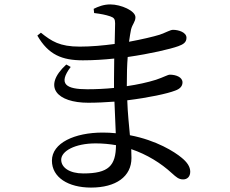

<svg xmlns="http://www.w3.org/2000/svg" viewBox="-20 -803 1040 869"><path d="M375 -399C280 -399 241 -422 300 -500L280 -511C169 -409 240 -338 379 -338C418 -338 458 -340 498 -343L504 -200C485 -202 465 -203 445 -203C318 -203 215 -156 215 -76C215 0 289 46 392 46C505 46 575 -4 575 -88L574 -128C645 -104 708 -65 758 -19C778 -1 789 9 809 9C827 9 841 -3 841 -26C841 -49 826 -70 801 -90C771 -115 689 -168 568 -191C564 -237 558 -288 556 -349C653 -361 737 -379 773 -393C793 -400 806 -412 806 -430C806 -454 776 -465 749 -465C739 -465 722 -454 686 -442C648 -430 602 -420 554 -413V-420C554 -467 555 -509 558 -545C662 -560 751 -581 787 -594C809 -602 824 -611 824 -632C824 -657 788 -668 763 -668C751 -668 734 -657 703 -646C674 -637 623 -625 564 -614C567 -636 570 -654 573 -669C579 -694 593 -704 593 -725C593 -754 528 -783 479 -783C449 -783 424 -773 404 -763L406 -744C438 -740 458 -736 479 -729C496 -723 501 -717 501 -697L499 -604C447 -597 392 -592 341 -592C250 -592 214 -616 165 -655L149 -642C199 -555 261 -530 355 -530C402 -530 450 -533 497 -538L496 -447V-405C456 -401 415 -399 375 -399ZM505 -146C504 -53 472 -18 357 -18C294 -18 257 -45 257 -80C257 -119 319 -154 413 -154C445 -154 476 -151 505 -146Z"/></svg>

Font: Noto Serif CJK SC Medium
Style: Regular
Weight: 500
Designer: Ryoko NISHIZUKA 西塚涼子 (kana & ideographs); Frank Grießhammer (Latin, Greek & Cyrillic); Wenlong ZHANG 张文龙 (bopomofo); San
Foundry: Adobe
Version: Version 2.001;hotconv 1.1.0;makeotfexe 2.6.0